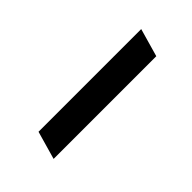

<svg xmlns="http://www.w3.org/2000/svg" viewBox="10 -417 385 385"><g transform="rotate(-45 202.0 -225.0)"><path d="M69.8 -255.1H361L343.9 -195.2H52.7Z"/></g></svg>

Font: Playfair Micro SmCond SmLight
Style: Italic
Weight: 360
Width: 4
Italic angle: -15.6°
Designer: Claus Eggers Sørensen
Foundry: Claus Eggers Sørensen
Version: Version 2.203;Glyphs 3.3 (3326)